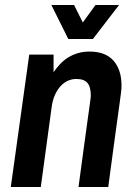

<svg xmlns="http://www.w3.org/2000/svg" viewBox="-20 -743 541 763"><path d="M192.9 -525.9V-456.1Q204.6 -473.1 218.8 -488.3Q232.9 -503.4 250.5 -514.4Q268.1 -525.4 289.3 -531.7Q310.5 -538.1 335.9 -538.1Q398.9 -538.1 430.9 -502Q462.9 -465.8 462.9 -402.8Q462.9 -396 462.4 -389.4Q461.9 -382.8 460.2 -369.1Q458.5 -355.5 455.1 -330.8Q451.7 -306.2 445.8 -263.7Q439.9 -221.2 431.2 -157Q422.4 -92.8 410.2 0H292Q303.7 -86.4 311.8 -146.5Q319.8 -206.5 325.4 -246.1Q331.1 -285.6 334 -308.1Q336.9 -330.6 338.6 -342Q340.3 -353.5 340.6 -357.2Q340.8 -360.8 340.8 -362.8Q340.8 -397.9 327.4 -413.6Q314 -429.2 283.2 -429.2Q265.6 -429.2 249.5 -421.9Q233.4 -414.6 220.2 -400.1Q207 -385.7 197.8 -364.5Q188.5 -343.3 185.1 -315.9L142.1 0H22.9L96.2 -525.9ZM274.4 -723.1 309.1 -653.8 359.4 -723.1H453.1L349.1 -587.9H251.5L184.1 -723.1Z"/></svg>

Font: Archivo Narrow
Style: Bold Italic
Weight: 700
Italic angle: -8°
Designer: Hector Gatti
Foundry: Hector Gatti
Version: 1.002; ttfautohint (v0.8)